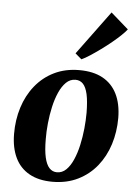

<svg xmlns="http://www.w3.org/2000/svg" viewBox="-58 -897 685 956"><g transform="rotate(5 284.0 -419.0)"><path d="M326 -552Q396.5 -552 443.5 -526Q490.5 -500 514.8 -450.8Q539 -401.5 539.5 -331.5Q539.5 -261.5 519.8 -199.2Q500 -137 461.5 -89.2Q423 -41.5 367.2 -14Q311.5 13.5 240 13.5Q171.5 13.5 124.5 -12.8Q77.5 -39 53.8 -88.2Q30 -137.5 29.5 -206.5Q29 -277.5 48.8 -340Q68.5 -402.5 107 -450.2Q145.5 -498 200.8 -525Q256 -552 326 -552ZM311 -502.5Q284.5 -502.5 264.2 -482.8Q244 -463 229.5 -430.2Q215 -397.5 206 -357.2Q197 -317 192.8 -275Q188.5 -233 189 -195.5Q189 -139.5 197 -104.2Q205 -69 220.5 -52.2Q236 -35.5 258.5 -35.5Q285 -35.5 305 -55.2Q325 -75 339.2 -107.8Q353.5 -140.5 362.5 -181Q371.5 -221.5 375.8 -263.8Q380 -306 380 -344Q379.5 -401 371.8 -435.8Q364 -470.5 349 -486.5Q334 -502.5 311 -502.5ZM299.5 -633.5 460.5 -852 548.5 -775Q539.5 -763 520.5 -744.8Q501.5 -726.5 476.5 -706Q451.5 -685.5 424.8 -666Q398 -646.5 373.5 -630.5Q349 -614.5 331 -606.5Z"/></g></svg>

Font: Merriweather 60pt ExtraBold
Style: Italic
Weight: 800
Italic angle: -7.8°
Version: Version 2.101